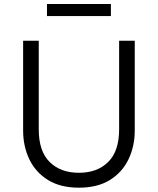

<svg xmlns="http://www.w3.org/2000/svg" viewBox="-20 -898 768 934"><path d="M364 15Q273.5 15 213.2 -22.5Q153 -60 122.8 -123Q92.5 -186 92.5 -263V-700H168.5V-268.5Q168.5 -162.5 221.5 -110Q274.5 -57.5 364 -57.5Q453 -57.5 506.2 -110Q559.5 -162.5 559.5 -268.5V-700H635.5V-263Q635.5 -186.5 605.2 -123.2Q575 -60 514.8 -22.5Q454.5 15 364 15ZM208.5 -820V-878.5H519.5V-820Z"/></svg>

Font: Geologica Roman ExtraLight
Style: Regular
Weight: 250
Designer: Sindre Bremnes, Frode Helland
Foundry: Monokrom Skriftforlag AS
Version: Version 1.010;gftools[0.9.28]